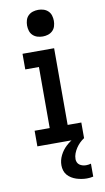

<svg xmlns="http://www.w3.org/2000/svg" viewBox="-104 -793 584 1065"><g transform="rotate(-10 187.5 -261.0)"><path d="M56 0V-88H141V-432H64V-520H242V-88H319V0ZM296 223Q281 223 266 220.5Q251 218 237 213.5Q223 209 210 201Q197 193 187.5 182Q178 171 173.5 156.5Q169 142 169 127Q169 98 182.5 71Q196 44 217.5 24Q239 4 265 -10Q291 -24 319 -32V0Q305 9 293.5 20.5Q282 32 273 45.5Q264 59 258 74.5Q252 90 252 107Q252 116 256 125Q260 134 268 139.5Q276 145 285.5 147.5Q295 150 304 150Q311 150 318 149Q325 148 332 146V219Q323 221 314 222Q305 223 296 223ZM192 -595Q176 -595 161.5 -599.5Q147 -604 136 -614.5Q125 -625 120.5 -640Q116 -655 116 -670Q116 -685 120.5 -700Q125 -715 136 -725.5Q147 -736 161.5 -740.5Q176 -745 192 -745Q207 -745 221.5 -740.5Q236 -736 247 -725.5Q258 -715 262.5 -700Q267 -685 267 -670Q267 -655 262.5 -640Q258 -625 247 -614.5Q236 -604 221.5 -599.5Q207 -595 192 -595Z"/></g></svg>

Font: Iosevka Custom Semibold
Style: Regular
Weight: 600
Designer: Belleve Invis
Foundry: Belleve Invis
Version: Version 27.0.2; ttfautohint (v1.8.4)